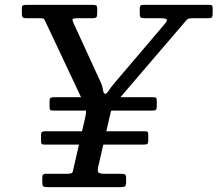

<svg xmlns="http://www.w3.org/2000/svg" viewBox="-20 -770 895 790"><path d="M154 -20V-38Q154 -49 157.5 -52Q161 -55 171 -55H258Q277.5 -55 279.2 -63Q281 -71 284.5 -86L305 -175H165.5Q153.5 -175 151.2 -177.8Q149 -180.5 149 -190V-216Q149 -224.5 153 -227.2Q157 -230 167 -230H317.5L329 -279Q331.5 -290.5 333 -299Q334.5 -307.5 334 -315H200.5Q188.5 -315 186.2 -317.8Q184 -320.5 184 -330V-356Q184 -364.5 188 -367.2Q192 -370 202 -370H313.5L166.5 -682Q162.5 -690.5 159.8 -692.8Q157 -695 144 -695H91Q79 -695 74.5 -698Q70 -701 70 -714V-734Q70 -746 74.5 -748Q79 -750 91 -750H362Q372.5 -750 376.2 -747.5Q380 -745 380 -735V-718Q380 -703.5 376.8 -699.2Q373.5 -695 359 -695H296Q280.5 -695 278.8 -691.2Q277 -687.5 282 -676L395 -430Q401.5 -416 403.8 -400Q406 -384 413.5 -384Q419 -384 427.5 -397.2Q436 -410.5 446.5 -423L660 -674Q670.5 -686.5 665.2 -690.8Q660 -695 638 -695H577Q561 -695 558 -698.8Q555 -702.5 555 -718.5V-731Q555 -742.5 557.5 -746.2Q560 -750 571 -750H838Q847.5 -750 851.2 -748.2Q855 -746.5 855 -737V-715Q855 -702.5 852 -698.8Q849 -695 837 -695H773Q757 -695 752.5 -691.8Q748 -688.5 741 -680L475.5 -370H608Q619.5 -370 622.2 -367.5Q625 -365 625 -356V-331.5Q625 -322.5 622.2 -318.8Q619.5 -315 606.5 -315H438Q435 -307.5 433 -298L417.5 -230H573Q584.5 -230 587.2 -227.5Q590 -225 590 -216V-191.5Q590 -182.5 587.2 -178.8Q584.5 -175 571.5 -175H405L384 -83Q380.5 -67.5 384.5 -61.2Q388.5 -55 410 -55H476Q490.5 -55 494.8 -51.8Q499 -48.5 499 -34V-21Q499 -6.5 494 -3.2Q489 0 475 0H178Q163.5 0 158.8 -2.8Q154 -5.5 154 -20Z"/></svg>

Font: Besley
Style: Italic
Weight: 400
Italic angle: -13°
Designer: Owen Earl
Foundry: indestructible type*
Version: Version 4.000; ttfautohint (v1.8.4.7-5d5b)